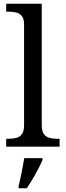

<svg xmlns="http://www.w3.org/2000/svg" viewBox="-20 -780 350 1021"><path d="M13 0V-42H26Q49 -42 67.5 -47Q86 -52 97 -67.5Q108 -83 108 -114V-650Q108 -680 96.5 -694.5Q85 -709 66.5 -713.5Q48 -718 26 -718H13V-760H202V-114Q202 -83 213 -67.5Q224 -52 243 -47Q262 -42 284 -42H297V0ZM79 208Q85 186 90 161Q95 136 100 110.5Q105 85 109 61H206V71Q197 92 183 119Q169 146 153 173Q137 200 123 221H79Z"/></svg>

Font: Noto Rashi Hebrew
Style: Regular
Weight: 400
Version: Version 1.006